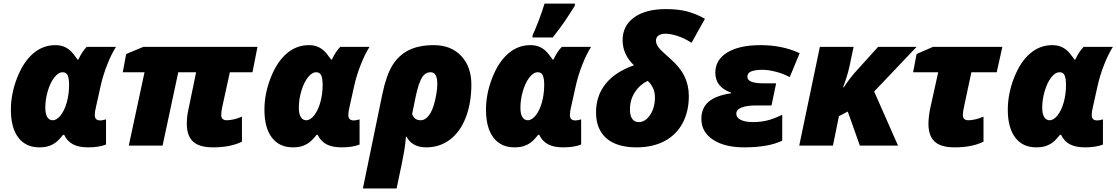

<svg xmlns="http://www.w3.org/2000/svg" viewBox="-20 -816 6257 1076"><path d="M289.1 -563Q316.4 -563 336.7 -555.2Q356.9 -547.4 373.5 -532.5Q390.1 -517.6 415 -481.9H418.9Q440.4 -527.8 465.8 -553.2H629.9Q604.5 -513.7 580.8 -453.6Q557.1 -393.6 543.9 -334L518.1 -217.8Q511.2 -190.4 511.2 -170.9Q511.2 -141.1 542 -141.1Q554.7 -141.1 574.2 -147V-5.9Q534.7 9.8 473.1 9.8Q421.4 9.8 388.9 -7.3Q356.4 -24.4 339.8 -60.1H333Q310.1 -30.8 292.2 -17.6Q274.4 -4.4 252.7 2.7Q231 9.8 200.2 9.8Q124.5 9.8 82.8 -44.9Q41 -99.6 41 -201.2Q41 -291 76.2 -380.4Q111.3 -469.7 166 -516.4Q220.7 -563 289.1 -563ZM274.9 -142.1Q297.9 -142.1 319.6 -169.2Q341.3 -196.3 354.2 -242.2Q367.2 -288.1 367.2 -340.8Q367.2 -373.5 359.9 -392.3Q352.5 -411.1 331.1 -411.1Q307.1 -411.1 284.4 -382.1Q261.7 -353 247.8 -305.7Q233.9 -258.3 233.9 -211.9Q233.9 -177.2 245.1 -159.7Q256.3 -142.1 274.9 -142.1Z M1335.9 -22Q1271.5 9.8 1173.8 9.8Q1096.7 9.8 1061.8 -22.7Q1026.9 -55.2 1026.9 -123Q1026.9 -165 1037.1 -208L1079.1 -411.1H979L891.1 0H701.7L790 -411.1H668L687 -513.2L782.7 -553.2H1422.9L1395 -411.1H1268.1L1226.1 -219.2Q1219.7 -189.9 1219.7 -171.9Q1219.7 -142.1 1251 -142.1Q1287.1 -142.1 1335.9 -162.1Z M1710 -563Q1737.3 -563 1757.6 -555.2Q1777.8 -547.4 1794.4 -532.5Q1811 -517.6 1835.9 -481.9H1839.8Q1861.3 -527.8 1886.7 -553.2H2050.8Q2025.4 -513.7 2001.7 -453.6Q1978 -393.6 1964.8 -334L1939 -217.8Q1932.1 -190.4 1932.1 -170.9Q1932.1 -141.1 1962.9 -141.1Q1975.6 -141.1 1995.1 -147V-5.9Q1955.6 9.8 1894 9.8Q1842.3 9.8 1809.8 -7.3Q1777.3 -24.4 1760.7 -60.1H1753.9Q1731 -30.8 1713.1 -17.6Q1695.3 -4.4 1673.6 2.7Q1651.9 9.8 1621.1 9.8Q1545.4 9.8 1503.7 -44.9Q1461.9 -99.6 1461.9 -201.2Q1461.9 -291 1497.1 -380.4Q1532.2 -469.7 1586.9 -516.4Q1641.6 -563 1710 -563ZM1695.8 -142.1Q1718.8 -142.1 1740.5 -169.2Q1762.2 -196.3 1775.1 -242.2Q1788.1 -288.1 1788.1 -340.8Q1788.1 -373.5 1780.8 -392.3Q1773.4 -411.1 1752 -411.1Q1728 -411.1 1705.3 -382.1Q1682.6 -353 1668.7 -305.7Q1654.8 -258.3 1654.8 -211.9Q1654.8 -177.2 1666 -159.7Q1677.2 -142.1 1695.8 -142.1Z M2621.6 -342.8Q2621.6 -239.3 2590.6 -158.4Q2559.6 -77.6 2502 -33.9Q2444.3 9.8 2368.7 9.8Q2326.7 9.8 2298.8 -6.8Q2271 -23.4 2258.8 -49.8H2254.9Q2252 -10.7 2244.9 32.7Q2237.8 76.2 2202.6 240.2H2013.7L2122.6 -288.1Q2144.5 -393.6 2179.4 -450.2Q2214.4 -506.8 2270.8 -534.9Q2327.1 -563 2410.6 -563Q2507.8 -563 2564.7 -502.4Q2621.6 -441.9 2621.6 -342.8ZM2393.6 -411.1Q2362.3 -411.1 2344 -380.1Q2325.7 -349.1 2310.5 -278.8L2289.6 -176.8Q2302.2 -142.1 2336.9 -142.1Q2363.3 -142.1 2384.3 -169.9Q2405.3 -197.8 2418 -252.7Q2430.7 -307.6 2430.7 -345.2Q2430.7 -411.1 2393.6 -411.1Z M2951.7 -563Q2979 -563 2999.3 -555.2Q3019.5 -547.4 3036.1 -532.5Q3052.7 -517.6 3077.6 -481.9H3081.5Q3103 -527.8 3128.4 -553.2H3292.5Q3267.1 -513.7 3243.4 -453.6Q3219.7 -393.6 3206.5 -334L3180.7 -217.8Q3173.8 -190.4 3173.8 -170.9Q3173.8 -141.1 3204.6 -141.1Q3217.3 -141.1 3236.8 -147V-5.9Q3197.3 9.8 3135.7 9.8Q3084 9.8 3051.5 -7.3Q3019 -24.4 3002.4 -60.1H2995.6Q2972.7 -30.8 2954.8 -17.6Q2937 -4.4 2915.3 2.7Q2893.6 9.8 2862.8 9.8Q2787.1 9.8 2745.4 -44.9Q2703.6 -99.6 2703.6 -201.2Q2703.6 -291 2738.8 -380.4Q2773.9 -469.7 2828.6 -516.4Q2883.3 -563 2951.7 -563ZM2937.5 -142.1Q2960.4 -142.1 2982.2 -169.2Q3003.9 -196.3 3016.8 -242.2Q3029.8 -288.1 3029.8 -340.8Q3029.8 -373.5 3022.5 -392.3Q3015.1 -411.1 2993.7 -411.1Q2969.7 -411.1 2947 -382.1Q2924.3 -353 2910.4 -305.7Q2896.5 -258.3 2896.5 -211.9Q2896.5 -177.2 2907.7 -159.7Q2918.9 -142.1 2937.5 -142.1ZM2964.4 -618.2Q2977.1 -644 2997.6 -697Q3018.1 -750 3031.7 -795.9H3201.7V-784.2Q3187.5 -762.2 3173.8 -740.7Q3160.2 -719.2 3145.5 -697.5Q3130.9 -675.8 3114 -653.3Q3097.2 -630.9 3077.6 -606H2964.4Z M3532.7 -450.2Q3469.2 -511.2 3469.2 -590.8Q3469.2 -672.4 3534.2 -718.8Q3599.1 -765.1 3711.4 -765.1Q3778.3 -765.1 3828.1 -752.7Q3877.9 -740.2 3930.7 -710.9L3855.5 -576.2Q3814 -603 3775.4 -615Q3736.8 -627 3709.5 -627Q3684.6 -627 3670.4 -616.9Q3656.2 -606.9 3656.2 -587.9Q3656.2 -568.8 3671.6 -549.3Q3687 -529.8 3734.4 -488.8Q3790 -440.9 3815.2 -389.6Q3840.3 -338.4 3840.3 -277.8Q3840.3 -190.9 3805.2 -125.5Q3770 -60.1 3703.9 -25.1Q3637.7 9.8 3547.4 9.8Q3436.5 9.8 3378.4 -41Q3320.3 -91.8 3320.3 -186Q3320.3 -279.3 3374 -346.2Q3427.7 -413.1 3532.7 -450.2ZM3559.6 -131.8Q3596.7 -131.8 3623.5 -172.1Q3650.4 -212.4 3650.4 -270Q3650.4 -302.2 3637.7 -326.2Q3625 -350.1 3609.4 -362.8Q3564.5 -340.8 3537.4 -298.6Q3510.3 -256.3 3510.3 -202.1Q3510.3 -168.9 3522.7 -150.4Q3535.2 -131.8 3559.6 -131.8Z M4303.7 -225.1H4219.7Q4165 -225.1 4135.7 -213.4Q4106.4 -201.7 4106.4 -179.2Q4106.4 -156.2 4131.8 -144Q4157.2 -131.8 4199.7 -131.8Q4239.3 -131.8 4275.6 -139.9Q4312 -147.9 4363.8 -172.9V-27.8Q4286.6 9.8 4150.4 9.8Q4041 9.8 3975.8 -33.2Q3910.6 -76.2 3910.6 -149.9Q3910.6 -210.4 3950.7 -245.4Q3990.7 -280.3 4076.7 -293V-296.9Q3988.8 -328.1 3988.8 -408.2Q3988.8 -481.4 4056.2 -522.2Q4123.5 -563 4241.7 -563Q4303.2 -563 4356.4 -552.2Q4409.7 -541.5 4461.4 -518.1L4405.8 -383.8Q4368.7 -403.8 4326.7 -414.3Q4284.7 -424.8 4254.4 -424.8Q4212.4 -424.8 4190.4 -416Q4168.5 -407.2 4168.5 -386.2Q4168.5 -367.2 4190.4 -358.2Q4212.4 -349.1 4259.8 -349.1H4329.6Z M4574.7 -553.2H4763.7L4738.8 -436Q4733.4 -411.6 4722.4 -377.2Q4711.4 -342.8 4704.6 -327.1H4709Q4747.6 -385.3 4784.7 -424.8L4900.9 -553.2H5116.7L4878.9 -303.2L5012.7 0H4798.8L4731 -190.9L4681.6 -165L4647.9 0H4459Z M5376 -171.9Q5376 -142.1 5406.7 -142.1Q5443.4 -142.1 5491.7 -162.1V-22Q5427.2 9.8 5330.1 9.8Q5252.9 9.8 5218 -22.5Q5183.1 -54.7 5183.1 -123Q5183.1 -139.6 5186 -165.3Q5189 -190.9 5192.9 -208L5237.8 -411.1H5097.2L5116.7 -513.2L5208 -553.2H5597.2L5565.9 -411.1H5423.8L5382.8 -219.2Q5376 -188 5376 -171.9Z M5876 -563Q5903.3 -563 5923.6 -555.2Q5943.8 -547.4 5960.4 -532.5Q5977.1 -517.6 6002 -481.9H6005.9Q6027.3 -527.8 6052.7 -553.2H6216.8Q6191.4 -513.7 6167.7 -453.6Q6144 -393.6 6130.9 -334L6105 -217.8Q6098.1 -190.4 6098.1 -170.9Q6098.1 -141.1 6128.9 -141.1Q6141.6 -141.1 6161.1 -147V-5.9Q6121.6 9.8 6060.1 9.8Q6008.3 9.8 5975.8 -7.3Q5943.4 -24.4 5926.8 -60.1H5919.9Q5897 -30.8 5879.2 -17.6Q5861.3 -4.4 5839.6 2.7Q5817.9 9.8 5787.1 9.8Q5711.4 9.8 5669.7 -44.9Q5627.9 -99.6 5627.9 -201.2Q5627.9 -291 5663.1 -380.4Q5698.2 -469.7 5752.9 -516.4Q5807.6 -563 5876 -563ZM5861.8 -142.1Q5884.8 -142.1 5906.5 -169.2Q5928.2 -196.3 5941.2 -242.2Q5954.1 -288.1 5954.1 -340.8Q5954.1 -373.5 5946.8 -392.3Q5939.5 -411.1 5918 -411.1Q5894 -411.1 5871.3 -382.1Q5848.6 -353 5834.7 -305.7Q5820.8 -258.3 5820.8 -211.9Q5820.8 -177.2 5832 -159.7Q5843.3 -142.1 5861.8 -142.1Z"/></svg>

Font: Open Sans Extrabold
Style: Italic
Weight: 800
Italic angle: -12°
Foundry: Ascender Corporation
Version: Version 1.10